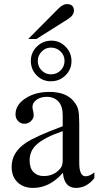

<svg xmlns="http://www.w3.org/2000/svg" viewBox="-20 -910 484 940"><path d="M118 -719 265 -867Q288 -890 307 -890Q342 -890 342 -858Q342 -835 312 -816L158 -719ZM229 -512Q188 -512 159.5 -541Q131 -570 131 -612Q131 -653 160.5 -682Q190 -711 232 -711Q272 -711 301 -681.5Q330 -652 330 -611Q330 -570 300.5 -541Q271 -512 229 -512ZM296 -612Q296 -639 276.5 -658Q257 -677 229 -677Q203 -677 184 -657.5Q165 -638 165 -612Q165 -584 184 -565Q203 -546 229 -546Q257 -546 276.5 -565Q296 -584 296 -612ZM442 -66V-38Q404 10 352 10Q295 10 288 -63H287Q223 10 142 10Q95 10 66 -17.5Q37 -45 37 -94Q37 -164 107 -211Q155 -243 287 -292V-346Q287 -391 265.5 -413.5Q244 -436 209 -436Q179 -436 159 -421.5Q139 -407 139 -387Q139 -378 142 -367Q145 -356 145 -345Q145 -330 131.5 -317Q118 -304 99 -304Q82 -304 69 -317Q56 -330 56 -350Q56 -398 107 -430Q154 -460 222 -460Q303 -460 340 -415Q358 -394 363 -372.5Q368 -351 368 -304V-113Q368 -47 399 -47Q419 -47 442 -66ZM287 -127V-268Q195 -236 159 -202Q125 -171 125 -125Q125 -87 144 -67.5Q163 -48 194 -48Q227 -48 252 -64Q273 -79 280 -92Q287 -105 287 -127Z"/></svg>

Font: STIX
Style: Regular
Weight: 400
Designer: MicroPress Inc., with final additions and corrections provided by Coen Hoffman, Elsevier (retired)
Version: Version 1.1.1